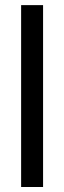

<svg xmlns="http://www.w3.org/2000/svg" viewBox="-20 -748 257 768"><path d="M152.3 -727.5V0H64.5V-727.5Z"/></svg>

Font: Inter Tight
Style: Regular
Weight: 400
Designer: Rasmus Andersson
Foundry: rsms
Version: Version 3.002